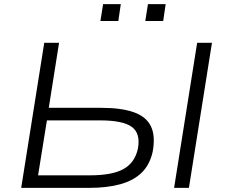

<svg xmlns="http://www.w3.org/2000/svg" viewBox="-20 -913 1098 933"><path d="M83 0 195 -705H267L217 -389H473Q570 -389 630.5 -367.5Q691 -346 713.5 -299Q736 -252 722 -176Q708 -113 669 -74.5Q630 -36 565.5 -18Q501 0 412 0ZM165 -61H417Q525 -61 580 -91.5Q635 -122 650 -190Q664 -264 621 -296Q578 -328 466 -328H208ZM826 0 938 -705H1010L898 0ZM686 -811 699 -893H785L773 -811ZM468 -811 481 -893H567L555 -811Z"/></svg>

Font: Nunito Sans 10pt Expanded Light
Style: Italic
Weight: 300
Width: 7
Italic angle: -9°
Designer: Vernon Adams
Foundry: Vernon Adams
Version: Version 3.101;gftools[0.9.27]